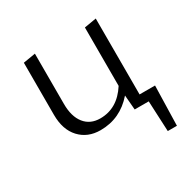

<svg xmlns="http://www.w3.org/2000/svg" viewBox="-133 -543 807 817"><g transform="rotate(-30 270.5 -134.0)"><path d="M515 -45 510 150H465L458 0H389L383 -72Q317 4 220 4Q157 4 118.5 -37.5Q80 -79 80 -152V-408L140 -418V-171Q140 -109 167.5 -74.5Q195 -40 244 -40Q328 -40 380 -121V-408L439 -418V-45Z"/></g></svg>

Font: EauTestInfant Semilight
Style: Italic
Weight: 300
Italic angle: -12°
Designer: Christian Thalmann (Catharsis Fonts)
Version: Version 0.001;PS 000.001;hotconv 1.0.88;makeotf.lib2.5.64775